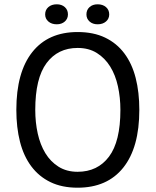

<svg xmlns="http://www.w3.org/2000/svg" viewBox="-20 -861 724 893"><path d="M56 0ZM56 -350Q56 -525 130 -618.5Q204 -712 341 -712Q415 -712 469 -686Q523 -660 558.5 -612.5Q594 -565 611 -498.5Q628 -432 628 -350Q628 -175 553.5 -81.5Q479 12 341 12Q268 12 214.5 -14Q161 -40 125.5 -87.5Q90 -135 73 -201.5Q56 -268 56 -350ZM144 -350Q144 -292 155.5 -240Q167 -188 191 -148.5Q215 -109 252.5 -85.5Q290 -62 341 -62Q434 -62 487 -132.5Q540 -203 540 -350Q540 -407 528.5 -459.5Q517 -512 492.5 -551.5Q468 -591 430.5 -614.5Q393 -638 341 -638Q249 -638 196.5 -567.5Q144 -497 144 -350ZM190 -794Q190 -815 205 -828Q220 -841 244 -841Q267 -841 281.5 -828Q296 -815 296 -794Q296 -774 281.5 -761Q267 -748 244 -748Q220 -748 205 -761Q190 -774 190 -794ZM382 -794Q382 -815 396.5 -828Q411 -841 434 -841Q458 -841 473 -828Q488 -815 488 -794Q488 -774 473 -761Q458 -748 434 -748Q411 -748 396.5 -761Q382 -774 382 -794Z"/></svg>

Font: PT Sans
Style: Regular
Weight: 400
Designer: A.Korolkova, O.Umpeleva, V.Yefimov
Foundry: ParaType Ltd
Version: Version 2.003